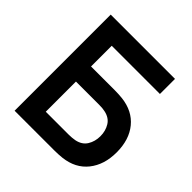

<svg xmlns="http://www.w3.org/2000/svg" viewBox="-189 -868 1017 1017"><g transform="rotate(45 319.0 -360.0)"><path d="M367.5 0H70V-720H551.5V-607H190.5V-452H367.5Q397 -452 425 -449Q511.5 -439 560 -380Q608.5 -321 608.5 -226Q608.5 -133.5 560.5 -73.2Q512.5 -13 425 -3Q397 0 367.5 0ZM190.5 -339V-113H362.5Q385.5 -113 408 -117Q449.5 -125.5 468.2 -156Q487 -186.5 487 -226Q487 -265.5 468.2 -296Q449.5 -326.5 408 -335Q392 -339 362.5 -339Z"/></g></svg>

Font: Vortex Mix
Style: Bold
Weight: 700
Designer: Mikhail Sharanda
Foundry: Mikhail Sharanda
Version: Version 4.504;Glyphs 3.1.2 (3151)